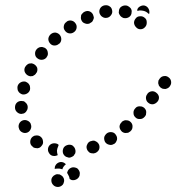

<svg xmlns="http://www.w3.org/2000/svg" viewBox="-20 -594 693 755"><path d="M229 104Q232 109 232 113Q233 118 231 123Q230 128 227 132Q220 140 210 141Q200 142 192 136Q191 135 191 135Q183 128 182 118Q181 107 188 100Q191 96 196 94Q200 91 205 91Q210 91 215 92Q219 94 223 97Q227 100 229 104ZM254 110Q256 111 258 112Q260 113 262 114Q272 116 281 111Q290 106 293 96Q294 91 294 86Q293 81 291 77Q288 72 285 69Q281 66 276 65Q266 62 257 67Q248 72 245 82V83Q245 84 244 84Q244 85 244 86Q246 89 248 93Q253 101 254 110ZM223 71Q224 72 225 72Q227 65 231 60Q235 55 239 52Q239 51 238 51Q238 50 237 50Q230 43 219 43Q209 44 202 51Q202 52 201 52Q198 56 196 61Q195 65 195 70Q199 69 204 69Q214 68 223 71ZM228 9Q232 19 241 23Q246 25 251 26Q256 26 260 24Q265 22 269 19Q272 16 274 11H275Q277 6 277 1Q277 -4 275 -9Q274 -13 270 -17Q267 -21 263 -23Q253 -27 243 -23Q234 -20 229 -11V-10Q225 -1 228 9ZM211 -24Q209 -26 206 -28Q203 -29 200 -30H199Q189 -32 180 -27Q171 -21 169 -11Q168 -6 169 -1Q170 4 173 8Q175 12 179 15Q183 18 188 19H189Q194 20 198 19Q203 18 207 16Q204 7 204 -2Q205 -11 209 -19V-20Q210 -22 211 -24ZM369 -5Q373 -14 370 -24Q368 -29 365 -32Q362 -36 357 -38Q353 -41 348 -41Q343 -41 338 -39H337Q327 -36 323 -26Q318 -17 322 -7Q323 -3 327 1Q330 5 334 7Q339 9 344 9Q349 10 353 8H354Q364 4 369 -5ZM118 -12Q123 -11 128 -11Q133 -12 137 -14Q141 -17 144 -21Q151 -29 149 -39Q148 -50 140 -56L139 -57Q135 -60 130 -61Q125 -62 120 -61Q115 -61 111 -58Q107 -56 104 -52Q98 -44 99 -33Q100 -23 109 -17V-16Q113 -13 118 -12ZM428 -28H429Q433 -31 436 -35Q438 -39 440 -44Q441 -49 440 -54Q439 -59 436 -63Q431 -72 421 -74Q411 -76 402 -71L401 -70Q397 -68 394 -63Q391 -59 390 -55Q389 -50 390 -45Q391 -40 393 -36Q399 -27 409 -25Q419 -22 428 -28ZM501 -95Q502 -105 495 -113Q491 -117 487 -119Q482 -121 477 -121Q472 -122 468 -120Q463 -118 459 -115V-114Q451 -107 450 -97Q450 -87 457 -79Q460 -75 465 -73Q469 -71 474 -71Q479 -71 484 -72Q488 -74 492 -77L493 -78Q501 -85 501 -95ZM69 -73Q78 -69 88 -73Q97 -77 101 -87Q105 -96 101 -106V-107Q97 -116 87 -120Q78 -124 68 -120Q59 -116 55 -107Q51 -97 55 -88V-87Q59 -77 69 -73ZM554 -143Q555 -148 555 -153Q555 -158 553 -162Q551 -166 547 -170Q543 -173 538 -175Q534 -176 529 -176Q524 -176 519 -174Q515 -172 512 -168L511 -167Q504 -159 505 -149Q505 -139 513 -132Q520 -125 531 -126Q541 -126 548 -134L549 -135Q552 -138 554 -143ZM46 -154Q54 -146 64 -146Q69 -147 74 -148Q78 -150 82 -154Q85 -158 87 -162Q89 -167 89 -172V-173Q89 -178 87 -182Q85 -187 81 -190Q78 -194 73 -196Q69 -197 64 -197Q53 -197 46 -190Q39 -183 39 -172V-171Q39 -161 46 -154ZM605 -213Q603 -223 595 -229Q587 -236 577 -235Q567 -234 560 -226V-225Q553 -217 554 -207Q555 -196 563 -190Q571 -183 582 -184Q592 -186 599 -194Q606 -202 605 -213ZM49 -244Q49 -239 52 -235Q54 -231 58 -228Q62 -225 67 -223Q77 -221 86 -226Q95 -231 98 -241V-242Q99 -247 98 -252Q98 -257 95 -261Q93 -265 89 -268Q85 -271 80 -273Q70 -275 61 -270Q52 -265 49 -255V-254Q48 -249 49 -244ZM653 -272Q652 -283 644 -289Q636 -296 626 -295Q615 -294 609 -286L608 -285Q605 -281 603 -277Q602 -272 602 -267Q603 -262 605 -257Q608 -253 611 -250Q615 -247 620 -245Q625 -244 630 -244Q635 -245 639 -247Q643 -249 647 -253V-254Q654 -262 653 -272ZM77 -312Q81 -302 90 -297Q94 -295 99 -294Q104 -294 109 -295Q113 -297 117 -300Q121 -303 123 -308H124Q129 -318 126 -328Q122 -337 113 -342Q109 -344 104 -345Q99 -345 94 -344Q89 -342 86 -339Q82 -336 80 -332L79 -331Q74 -322 77 -312ZM123 -399Q117 -391 118 -381Q119 -370 128 -364Q136 -358 146 -359Q156 -360 163 -368V-369Q170 -377 168 -387Q167 -398 159 -404Q155 -407 150 -408Q146 -410 141 -409Q136 -409 131 -406Q127 -404 124 -400ZM170 -441Q170 -431 177 -423Q184 -415 194 -415Q205 -415 212 -422H213Q221 -429 221 -440Q221 -450 214 -458Q207 -465 197 -466Q187 -466 179 -459L178 -458Q171 -451 170 -441ZM231 -492Q229 -482 235 -474Q241 -465 251 -463Q261 -461 270 -467Q279 -473 281 -483Q283 -494 277 -502Q271 -511 261 -513Q251 -515 242 -509V-508Q233 -503 231 -492ZM549 -524Q541 -531 531 -530Q520 -530 514 -522Q507 -514 507 -504Q508 -494 515 -487Q522 -479 532 -479Q543 -479 550 -487Q557 -494 557 -504Q557 -506 557 -507Q557 -518 549 -524ZM305 -542Q301 -539 299 -534Q298 -529 298 -524Q298 -519 300 -515Q304 -505 314 -502Q323 -498 333 -502L334 -503Q338 -505 342 -508Q345 -512 347 -517Q349 -521 349 -526Q348 -531 346 -536Q342 -545 333 -549Q323 -553 313 -548Q308 -546 305 -542ZM459 -569Q450 -564 448 -554Q447 -549 447 -544Q448 -539 451 -535Q453 -531 457 -528Q461 -525 466 -523H467Q477 -521 486 -526Q495 -531 497 -541Q498 -546 498 -551Q497 -556 495 -560Q492 -564 488 -567Q484 -570 479 -572H478Q468 -574 459 -569ZM375 -563Q369 -554 371 -544Q372 -539 375 -535Q377 -531 382 -528Q386 -525 391 -524Q395 -523 400 -524H401Q411 -526 417 -535Q423 -543 421 -553Q420 -558 418 -562Q415 -567 411 -569Q407 -572 402 -573Q397 -574 392 -573H391Q381 -571 375 -563ZM564 -560Q569 -551 567 -541L566 -539Q565 -540 563 -541Q556 -548 546 -551Q538 -553 529 -553Q524 -552 520 -551Q520 -552 520 -553Q520 -555 520 -557Q523 -565 531 -569Q540 -574 549 -572Q559 -569 564 -560Z"/></svg>

Font: FRB American Cursive Dotted Black
Style: Bold Italic
Weight: 900
Italic angle: -25°
Version: Version 2.0;Modular Font Editor K font №1